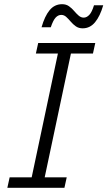

<svg xmlns="http://www.w3.org/2000/svg" viewBox="-20 -895 512 915"><path d="M15 0 26 -50H131L256 -640H151L162 -690H434L423 -640H318L193 -50H298L287 0ZM178 -765Q193 -818 216.5 -846.5Q240 -875 276 -875Q295 -875 308.5 -865.5Q322 -856 333 -843Q344 -830 355 -820.5Q366 -811 379 -811Q393 -811 405.5 -824Q418 -837 428 -870H472Q457 -818 433 -789Q409 -760 374 -760Q355 -760 341.5 -769.5Q328 -779 317 -792Q306 -805 295.5 -814.5Q285 -824 272 -824Q257 -824 245 -811Q233 -798 222 -765Z"/></svg>

Font: Radio Canada Light
Style: Italic
Weight: 300
Italic angle: -12°
Designer: Charles Daoud, Etienne Aubert Bonn, Alexandre Saumier Demers, Jacques Le Bailly
Foundry: Radio-Canada
Version: Version 2.104; ttfautohint (v1.8.4.7-5d5b);gftools[0.9.28.de